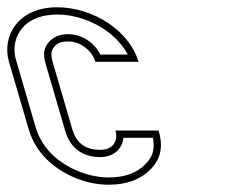

<svg xmlns="http://www.w3.org/2000/svg" viewBox="-123 -502 678 528"><path d="M152.4 -90C109.2 -90 86.2 -111.1 76 -146L21.7 -332C17.4 -346.7 17.2 -357.8 21.2 -365.5C27.8 -378 37.3 -388 64 -388C99.4 -388 130.2 -362.5 139.2 -332H257.9C232.8 -418 132.7 -482 34.1 -482C-74.7 -482 -118.6 -401.2 -98.3 -332L-44 -146C-39.1 -129.3 -31.6 -113 -21.5 -97C17.1 -35.9 99 6 175.5 6C224.6 6 263 -8 290.7 -36C320.2 -65.9 325.8 -99.8 313.2 -143H194.4C201.8 -117.8 191.4 -90 152.4 -90ZM152.4 -70C191.2 -70 214 -94.5 216.4 -123H297.5C303.3 -91.5 297.7 -71.6 276.5 -50.1C253.3 -26.6 220.9 -14 175.5 -14C105.6 -14 29.7 -53.4 -4.6 -107.7C-13.8 -122.3 -20.5 -136.9 -24.8 -151.6L-79.1 -337.6C-81.8 -346.6 -83.1 -355.9 -83.1 -365C-83.3 -413.1 -48.2 -462 34.1 -462C114.5 -462 195.8 -414.4 228.4 -352H152.8C136.9 -384.2 103.3 -408 64 -408C31 -408 12.6 -392.1 3.5 -374.8C-4.3 -359.7 -2.4 -343 2.5 -326.4L56.8 -140.4C69.1 -98.5 100.9 -70 152.4 -70Z"/></svg>

Font: Din Kursivschrift
Style: BreitLeftGho
Weight: 400
Version: Version 1.089